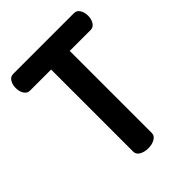

<svg xmlns="http://www.w3.org/2000/svg" viewBox="-209 -839 947 947"><g transform="rotate(-45 264.0 -365.5)"><path d="M53 -731H476Q496 -731 506.5 -713.5Q517 -696 517 -673Q517 -649 506 -631.5Q495 -614 476 -614H330V-41Q330 -22 310.5 -11Q291 0 265 0Q238 0 219 -11Q200 -22 200 -41V-614H53Q34 -614 23 -631Q12 -648 12 -673Q12 -696 22.5 -713.5Q33 -731 53 -731Z"/></g></svg>

Font: Dosis
Style: Bold
Weight: 700
Designer: Edgar Tolentino, Pablo Impallari, Igino Marini
Foundry: Edgar Tolentino, Pablo Impallari, Igino Marini
Version: Version 1.007